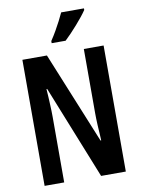

<svg xmlns="http://www.w3.org/2000/svg" viewBox="-100 -1004 788 1071"><g transform="rotate(-10 294.0 -468.5)"><path d="M524 0H384L172 -530H168Q170 -506 171 -484Q172 -462 173 -442Q174 -422 174.5 -404Q175 -386 175 -371V0H64V-714H203L415 -195H419Q418 -218 416.5 -240Q415 -262 414 -281.5Q413 -301 412.5 -318.5Q412 -336 412 -350V-714H524ZM452 -928Q442 -913 426.5 -893.5Q411 -874 392 -852.5Q373 -831 354.5 -811.5Q336 -792 320 -777H241V-789Q259 -816 273.5 -841.5Q288 -867 300.5 -891Q313 -915 323 -937H452Z"/></g></svg>

Font: Noto Sans Display ExtraCondensed SemiBold
Style: Regular
Weight: 600
Width: 2
Designer: Monotype Design Team
Foundry: Monotype Imaging Inc.
Version: Version 2.003